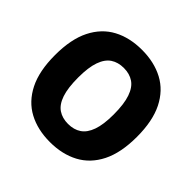

<svg xmlns="http://www.w3.org/2000/svg" viewBox="-188 -929 1119 1119"><g transform="rotate(45 371.0 -370.0)"><path d="M371.5 10Q270 10 194.2 -30.5Q118.5 -71 76.2 -155Q34 -239 34 -370Q34 -501 76.2 -585Q118.5 -669 194.2 -709.5Q270 -750 371.5 -750Q472.5 -750 548.5 -709.5Q624.5 -669 666.8 -584.8Q709 -500.5 709 -370Q709 -239.5 666.8 -155.2Q624.5 -71 548.5 -30.5Q472.5 10 371.5 10ZM371.5 -139.5Q419 -139.5 452.2 -161.8Q485.5 -184 503.2 -233.8Q521 -283.5 521 -366.5Q521 -452.5 503.2 -504Q485.5 -555.5 452 -578Q418.5 -600.5 371.5 -600.5Q324 -600.5 290.8 -578.5Q257.5 -556.5 239.8 -506.5Q222 -456.5 222 -373.5Q222 -287 239.5 -235.8Q257 -184.5 290.5 -162Q324 -139.5 371.5 -139.5Z"/></g></svg>

Font: Encode Sans SC SemiCondensed ExtraBold
Style: Regular
Weight: 800
Width: 4
Designer: Multiple Designers
Foundry: Impallari Type
Version: Version 3.002